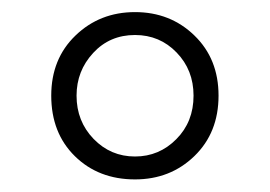

<svg xmlns="http://www.w3.org/2000/svg" viewBox="-20 -692 437 311"><path d="M63 -537.1Q63 -596.7 102.3 -634.5Q141.6 -672.4 198.7 -672.4Q255.9 -672.4 294.9 -634.5Q334 -596.7 334 -537.1Q334 -477.1 294.9 -439.2Q255.9 -401.4 198.7 -401.4Q139.6 -401.4 101.3 -439Q63 -476.6 63 -537.1ZM104 -537.1Q104 -495.6 131.6 -467Q159.2 -438.5 198.7 -438.5Q237.8 -438.5 265.6 -466.6Q293.5 -494.6 293.5 -537.1Q293.5 -578.6 266.1 -606.9Q238.8 -635.3 198.7 -635.3Q157.7 -635.3 130.9 -606.2Q104 -577.1 104 -537.1Z"/></svg>

Font: Bpm'online Open Sans Light
Style: Regular
Weight: 300
Foundry: Ascender Corporation
Version: Version 1.10